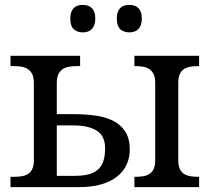

<svg xmlns="http://www.w3.org/2000/svg" viewBox="-20 -764 866 784"><path d="M307.1 -536.1V-494.1H293.9Q277.3 -494.1 262.5 -491.7Q247.6 -489.3 236.3 -481.9Q225.1 -474.6 218.5 -461.2Q211.9 -447.8 211.9 -425.8V-297.9H278.8Q325.2 -297.9 366.9 -292.5Q408.7 -287.1 440.4 -271.5Q472.2 -255.9 491 -227.5Q509.8 -199.2 509.8 -152.8Q509.8 -120.1 497.1 -92Q484.4 -64 458.7 -43.5Q433.1 -22.9 394.3 -11.5Q355.5 0 303.2 0H22.9V-42H36.1Q52.7 -42 67.6 -44.2Q82.5 -46.4 93.8 -53.2Q105 -60.1 111.6 -73.5Q118.2 -86.9 118.2 -108.9V-425.8Q118.2 -447.8 111.6 -461.2Q105 -474.6 93.8 -481.9Q82.5 -489.3 67.6 -491.7Q52.7 -494.1 36.1 -494.1H22.9V-536.1ZM284.2 -45.9Q317.4 -45.9 341.1 -52Q364.7 -58.1 379.9 -71.5Q395 -85 402.1 -106.4Q409.2 -127.9 409.2 -158.2Q409.2 -209 375 -230.5Q340.8 -252 277.8 -252H211.9V-45.9ZM793 -536.1V-494.1H790Q773.4 -494.1 758.5 -491.9Q743.7 -489.7 732.4 -482.7Q721.2 -475.6 714.6 -462.2Q708 -448.7 708 -426.8V-108.9Q708 -86.9 714.6 -73.5Q721.2 -60.1 732.4 -53.2Q743.7 -46.4 758.5 -44.2Q773.4 -42 790 -42H793V0H528.8V-42H532.2Q548.8 -42 563.5 -44.2Q578.1 -46.4 589.4 -53.2Q600.6 -60.1 607.2 -73.5Q613.8 -86.9 613.8 -108.9V-425.8Q613.8 -447.8 607.2 -461.2Q600.6 -474.6 589.4 -481.9Q578.1 -489.3 563.5 -491.7Q548.8 -494.1 532.2 -494.1H528.8V-536.1ZM267.1 -688Q267.1 -703.6 271 -714.4Q274.9 -725.1 281.7 -731.7Q288.6 -738.3 297.9 -741.2Q307.1 -744.1 317.9 -744.1Q328.6 -744.1 337.9 -741.2Q347.2 -738.3 354.2 -731.7Q361.3 -725.1 365.2 -714.4Q369.1 -703.6 369.1 -688Q369.1 -672.9 365.2 -662.1Q361.3 -651.4 354.2 -644.5Q347.2 -637.7 337.9 -634.8Q328.6 -631.8 317.9 -631.8Q295.9 -631.8 281.5 -644.5Q267.1 -657.2 267.1 -688ZM457 -688Q457 -703.6 460.9 -714.4Q464.8 -725.1 471.7 -731.7Q478.5 -738.3 487.8 -741.2Q497.1 -744.1 507.8 -744.1Q518.6 -744.1 527.8 -741.2Q537.1 -738.3 544.2 -731.7Q551.3 -725.1 555.2 -714.4Q559.1 -703.6 559.1 -688Q559.1 -672.9 555.2 -662.1Q551.3 -651.4 544.2 -644.5Q537.1 -637.7 527.8 -634.8Q518.6 -631.8 507.8 -631.8Q485.8 -631.8 471.4 -644.5Q457 -657.2 457 -688Z"/></svg>

Font: Noto Serif
Style: Regular
Weight: 400
Designer: Monotype Design team
Foundry: Monotype Imaging Inc.
Version: Version 1.02